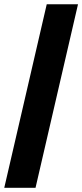

<svg xmlns="http://www.w3.org/2000/svg" viewBox="-33 -733 394 921"><path d="M341.2 -712.6 137.4 168H-12.6L191.2 -712.6Z"/></svg>

Font: Work Sans
Style: Italic
Weight: 400
Italic angle: -13°
Designer: Wei Huang
Foundry: Wei Huang
Version: Version 2.012